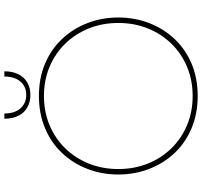

<svg xmlns="http://www.w3.org/2000/svg" viewBox="-43 -868 924 878"><g transform="rotate(-90 419.0 -429.0)"><path d="M419 13Q338 13 271.5 -15Q205 -43 158 -93Q111 -143 85.5 -209Q60 -275 60 -350Q60 -425 85.5 -491Q111 -557 158 -607Q205 -657 271.5 -685Q338 -713 419 -713Q501 -713 567 -685Q633 -657 680 -607Q727 -557 752.5 -491Q778 -425 778 -350Q778 -275 752.5 -209Q727 -143 680 -93Q633 -43 567 -15Q501 13 419 13ZM419 -10Q491 -10 552 -35.5Q613 -61 658 -107Q703 -153 728 -215Q753 -277 753 -350Q753 -423 728 -485Q703 -547 658 -593Q613 -639 552 -664.5Q491 -690 419 -690Q347 -690 286 -664.5Q225 -639 180 -593Q135 -547 110 -485Q85 -423 85 -350Q85 -277 110 -215Q135 -153 180 -107Q225 -61 286 -35.5Q347 -10 419 -10ZM424 -752Q392 -752 367 -766Q342 -780 328.5 -807Q315 -834 315 -871H339Q339 -824 362.5 -797.5Q386 -771 424 -771Q462 -771 485 -797.5Q508 -824 508 -871H532Q532 -834 518.5 -807Q505 -780 480.5 -766Q456 -752 424 -752Z"/></g></svg>

Font: MuseoModerno Thin Thin
Style: Regular
Weight: 250
Version: Version 1.003